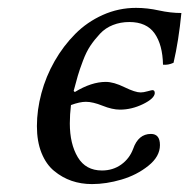

<svg xmlns="http://www.w3.org/2000/svg" viewBox="-20 -460 483 490"><path d="M74.2 -138.2Q74.2 -179.2 85.7 -222.2Q97.2 -265.1 119.4 -304Q141.6 -342.8 171.9 -373.3Q202.1 -403.8 242.4 -421.9Q282.7 -439.9 327.1 -439.9Q356 -439.9 385.7 -433.3Q415.5 -426.8 442.9 -426.8Q436 -356 422.9 -299.8Q409.2 -293.5 396 -294.9Q395 -345.7 374.5 -374.8Q354 -403.8 310.1 -403.8Q287.6 -403.8 268.3 -396.2Q249 -388.7 235.1 -373.8Q221.2 -358.9 210.7 -343.3Q200.2 -327.6 191.7 -304.9Q183.1 -282.2 178.5 -266.4Q173.8 -250.5 168 -228L170.9 -225.1Q213.4 -251 250 -251Q270 -251 297.6 -237.5Q325.2 -224.1 338.9 -224.1Q346.2 -224.1 356.7 -227.1Q367.2 -230 369.1 -230Q375 -230 375 -222.2Q374 -208.5 345 -194.3Q315.9 -180.2 286.1 -180.2Q266.6 -180.2 241.7 -190.2Q216.8 -200.2 199.2 -200.2Q183.6 -200.2 161.1 -191.9Q158.2 -167.5 158.2 -145Q158.2 -92.8 178.5 -58.8Q198.7 -24.9 240.2 -24.9Q268.1 -24.9 289.3 -40Q310.5 -55.2 319.8 -80.1Q333 -118.2 365.2 -118.2Q388.2 -118.2 388.2 -89.8Q388.2 -60.5 358.6 -36.9Q329.1 -13.2 290 -1.7Q251 9.8 214.8 9.8Q187 9.8 162.8 1.5Q138.7 -6.8 118.2 -23.7Q97.7 -40.5 85.9 -69.8Q74.2 -99.1 74.2 -138.2Z"/></svg>

Font: Common Serif News
Style: Italic
Weight: 450
Italic angle: -12°
Designer: Philipp H. Poll, Khaled Hosny
Foundry: Stefan Peev, Context Ltd.
Version: Version 1.026